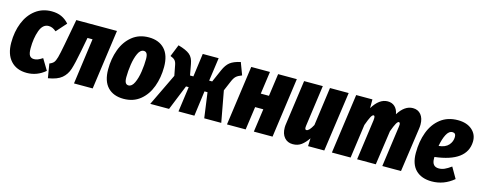

<svg xmlns="http://www.w3.org/2000/svg" viewBox="-29 -1094 4141 1656"><g transform="rotate(15 2042.0 -266.5)"><path d="M440 -483 360 -393Q342 -408 326 -415Q310 -422 292 -422Q239 -422 214.5 -354Q190 -286 190 -197Q190 -149 203 -131Q216 -113 242 -113Q259 -113 276.5 -120Q294 -127 317 -142L376 -44Q303 18 212 18Q120 18 68 -39.5Q16 -97 16 -200Q16 -298 48 -378Q80 -458 141 -504.5Q202 -551 285 -551Q335 -551 372.5 -534Q410 -517 440 -483Z M797 0H630L686 -409H641L618 -289Q595 -169 578 -116.5Q561 -64 521.5 -31Q482 2 401 15L380 -111Q406 -121 418 -135.5Q430 -150 439.5 -184Q449 -218 465 -303L508 -533H871Z M883 -194Q883 -289 913 -370.5Q943 -452 1004 -501.5Q1065 -551 1152 -551Q1242 -551 1293 -497Q1344 -443 1344 -338Q1344 -243 1314 -161.5Q1284 -80 1223.5 -31Q1163 18 1076 18Q985 18 934 -35.5Q883 -89 883 -194ZM1176 -364Q1176 -397 1167 -412Q1158 -427 1140 -427Q1109 -427 1089.5 -384.5Q1070 -342 1061 -282.5Q1052 -223 1052 -169Q1052 -135 1061 -120Q1070 -105 1088 -105Q1118 -105 1138 -147.5Q1158 -190 1167 -250.5Q1176 -311 1176 -364Z M2013 -442Q1978 -429 1961.5 -413.5Q1945 -398 1931 -364L1894 -277L1945 0H1793L1762 -225H1735L1705 0H1563L1594 -225H1570L1479 0H1311L1449 -287L1431 -381Q1426 -407 1413.5 -420.5Q1401 -434 1373 -444L1416 -551Q1488 -531 1520 -504.5Q1552 -478 1561 -423L1579 -325H1609L1637 -533H1779L1750 -325H1777L1826 -437Q1848 -488 1879 -512.5Q1910 -537 1972 -551Z M2236 0 2265 -207H2192L2163 0H1996L2070 -533H2237L2209 -332H2282L2310 -533H2477L2403 0Z M2484 -103Q2484 -120 2487 -138L2542 -533H2709L2658 -164Q2657 -159 2657 -150Q2657 -130 2670 -130Q2694 -130 2726 -190L2773 -533H2940L2865 0H2720L2723 -71Q2695 -29 2663.5 -5.5Q2632 18 2587 18Q2540 18 2512 -14.5Q2484 -47 2484 -103Z M3609 -430Q3609 -413 3606 -393L3550 0H3383L3433 -362L3435 -382Q3435 -403 3423 -403Q3413 -403 3400.5 -381Q3388 -359 3369 -307L3325 0H3158L3208 -362Q3209 -369 3209 -381Q3209 -403 3198 -403Q3187 -403 3174.5 -380Q3162 -357 3142 -302L3100 0H2933L3007 -533H3152V-455Q3210 -551 3285 -551Q3324 -551 3349 -527.5Q3374 -504 3381 -462Q3437 -551 3510 -551Q3556 -551 3582.5 -518.5Q3609 -486 3609 -430Z M4084 -404Q4078 -225 3797 -192V-178Q3797 -106 3858 -106Q3884 -106 3909 -117Q3934 -128 3967 -152L4023 -55Q3936 18 3828 18Q3736 18 3684.5 -33Q3633 -84 3633 -185Q3633 -287 3664 -370Q3695 -453 3758 -502Q3821 -551 3912 -551Q3992 -551 4039 -510Q4086 -469 4084 -404ZM3923 -404Q3923 -439 3893 -439Q3861 -439 3839.5 -397.5Q3818 -356 3807 -293Q3867 -299 3895 -331Q3923 -363 3923 -404Z"/></g></svg>

Font: Fira Sans Extra Condensed ExtraBold
Style: Italic
Weight: 800
Width: 3
Italic angle: -8°
Designer: Carrois Corporate & Edenspiekermann AG
Foundry: Carrois Corporate GbR & Edenspiekermann AG
Version: Version 4.203